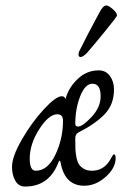

<svg xmlns="http://www.w3.org/2000/svg" viewBox="-20 -672 512 704"><path d="M299 -478Q284 -463 276 -463Q268 -463 268 -471Q268 -479 270 -483Q299 -542 345 -627Q358 -652 370 -652Q378 -652 393.5 -638.5Q409 -625 409 -615Q409 -611 364.5 -556.5Q320 -502 299 -478ZM206 -319Q217 -319 218 -312Q220 -306 222 -315Q234 -354 266.5 -384Q299 -414 342 -414Q368 -414 383 -393.5Q398 -373 398 -344Q398 -289 364 -253.5Q330 -218 267 -186Q256 -180 256 -164Q256 -140 256.5 -125.5Q257 -111 260.5 -94Q264 -77 270.5 -68Q277 -59 288.5 -52.5Q300 -46 317 -46Q357 -46 380 -80Q383 -84 386 -89.5Q389 -95 391 -98.5Q393 -102 394.5 -104Q396 -106 398 -106Q404 -106 404 -92Q404 -56 367.5 -23.5Q331 9 289 9Q217 9 202 -77Q199 -89 194 -76Q160 12 72 12Q48 12 36 -9.5Q24 -31 24 -60Q24 -98 60.5 -161Q97 -224 141 -271.5Q185 -319 206 -319ZM190 -253Q159 -253 124 -198.5Q89 -144 89 -90Q89 -46 111 -46Q155 -46 183 -104.5Q211 -163 211 -230Q211 -253 190 -253ZM319 -365Q292 -365 274 -319Q256 -273 256 -218Q256 -208 266 -208Q283 -208 316 -243.5Q349 -279 349 -319Q349 -365 319 -365Z"/></svg>

Font: EB Garamond 12
Style: Italic
Weight: 400
Italic angle: -17°
Version: Version 0.016; ttfautohint (v1.8.4)